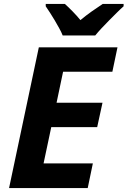

<svg xmlns="http://www.w3.org/2000/svg" viewBox="-20 -954 647 974"><path d="M26 0 177 -714H576L550 -590H300L267 -433H500L473 -309H240L201 -125H451L425 0ZM212 -934H309Q326 -919 348.5 -896Q371 -873 388 -852Q417 -876 444.5 -895.5Q472 -915 501 -934H607V-922Q592 -909 573 -890Q554 -871 533.5 -850.5Q513 -830 494.5 -810Q476 -790 463 -774H298Q291 -792 280 -811.5Q269 -831 257.5 -851Q246 -871 234 -889Q222 -907 212 -922Z"/></svg>

Font: BC Sans
Style: Bold Italic
Weight: 700
Italic angle: -12°
Designer: Monotype Design Team
Province of B.C.
Foundry: Monotype Imaging Inc.
Version: Version 2.000;GOOG;noto-source:20170915:90ef993387c0